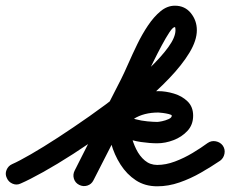

<svg xmlns="http://www.w3.org/2000/svg" viewBox="-51 -610 809 674"><path d="M-27 15Q-34 1 -28 -13.5Q-22 -28 -8 -34Q15 -44 57.5 -68.5Q100 -93 153 -127.5Q206 -162 263 -202Q320 -242 374 -284.5Q428 -327 471 -368Q514 -409 539.5 -444Q565 -479 565 -504Q565 -507 564.5 -511Q564 -515 563 -515Q556 -515 544 -497Q532 -479 517 -451Q502 -423 487 -392.5Q472 -362 459.5 -336.5Q447 -311 441 -298Q441 -298 441 -298Q441 -298 441 -298Q400 -218 359 -137.5Q318 -57 277 23Q277 23 277 23Q277 23 277 23Q270 37 255.5 41.5Q241 46 227 39Q213 32 208.5 17.5Q204 3 211 -11Q251 -91 292 -171.5Q333 -252 374 -332Q374 -332 374 -332Q374 -332 374 -332Q385 -354 399.5 -387Q414 -420 431 -455Q448 -490 468.5 -520.5Q489 -551 512.5 -570.5Q536 -590 563 -590Q598 -590 619 -564Q640 -538 640 -504Q640 -468 614 -425Q588 -382 543 -335Q498 -288 442 -241.5Q386 -195 325 -151Q264 -107 206.5 -70Q149 -33 100.5 -6Q52 21 22 34Q8 41 -6.5 35Q-21 29 -27 15ZM277 23Q270 37 255.5 41.5Q241 46 227 39Q213 32 208.5 17.5Q204 3 211 -11Q237 -61 261.5 -110.5Q286 -160 317.5 -200.5Q349 -241 394 -265.5Q439 -290 505 -290Q531 -290 559.5 -281.5Q588 -273 607.5 -254Q627 -235 627 -204Q627 -172 607 -150.5Q587 -129 558 -118Q529 -107 501 -107Q475 -107 444 -111.5Q413 -116 384 -127.5Q355 -139 337 -160Q329 -169 338.5 -178.5Q348 -188 363 -193Q377 -199 390 -197.5Q403 -196 403 -184Q403 -164 409 -137.5Q415 -111 427 -86.5Q439 -62 457.5 -46.5Q476 -31 501 -31Q531 -31 563 -43Q595 -55 625 -73Q655 -91 678 -108Q678 -108 678 -108Q678 -108 678 -108Q691 -117 706.5 -114Q722 -111 731 -99Q740 -86 737 -70.5Q734 -55 722 -46Q691 -25 654.5 -4Q618 17 579 30.5Q540 44 501 44Q458 44 426 23Q394 2 372 -32.5Q350 -67 339 -107Q328 -147 328 -184Q328 -196 335.5 -205Q343 -214 354 -218Q364 -222 375.5 -220Q387 -218 395 -208Q404 -197 424.5 -191.5Q445 -186 466.5 -184Q488 -182 501 -182Q506 -182 518 -184.5Q530 -187 541 -192Q552 -197 552 -204Q552 -207 542 -209.5Q532 -212 520.5 -213.5Q509 -215 505 -215Q454 -215 419 -193Q384 -171 360 -135Q336 -99 316.5 -57.5Q297 -16 277 23Q277 23 277 23Q277 23 277 23Z"/></svg>

Font: FRB American Cursive Guidelines Arrows Extrabold
Style: Bold Italic
Weight: 800
Italic angle: -25°
Version: Version 2.0;Modular Font Editor K font №1